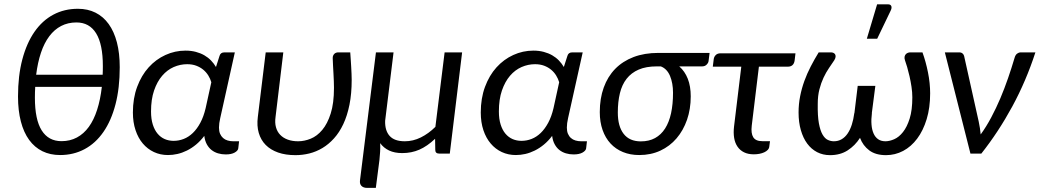

<svg xmlns="http://www.w3.org/2000/svg" viewBox="-20 -724 4900 905"><path d="M347.2 -682.6Q393.6 -682.6 430.2 -664.3Q466.8 -646 492.2 -610.8Q517.6 -575.7 531 -524.4Q544.4 -473.1 544.4 -407.2Q544.4 -309.1 524.4 -232.2Q504.4 -155.3 467.5 -102.1Q430.7 -48.8 378.7 -21Q326.7 6.8 263.2 6.8Q216.8 6.8 179.9 -11.2Q143.1 -29.3 117.4 -64.5Q91.8 -99.6 78.4 -151.1Q64.9 -202.6 64.9 -269Q64.9 -367.2 85.2 -443.8Q105.5 -520.5 142.3 -573.7Q179.2 -627 231.2 -654.8Q283.2 -682.6 347.2 -682.6ZM270 -58.6Q310.1 -58.6 342.5 -75.9Q375 -93.3 398.7 -126Q422.4 -158.7 437.7 -206.3Q453.1 -253.9 460 -314.5H146Q144.5 -289.6 144.5 -263.2Q144.5 -160.2 176.5 -109.4Q208.5 -58.6 270 -58.6ZM340.3 -618.2Q300.3 -618.2 268.3 -601.6Q236.3 -585 212.4 -553.2Q188.5 -521.5 173.1 -475.6Q157.7 -429.7 150.4 -371.6H463.9Q464.4 -381.3 464.6 -391.6Q464.8 -401.9 464.8 -412.6Q464.8 -515.6 433.1 -566.9Q401.4 -618.2 340.3 -618.2Z M1043.9 3.9Q1024.9 3.9 1007.8 -1.2Q990.7 -6.3 977.3 -16.8Q963.9 -27.3 954.8 -43.9Q945.8 -60.5 942.9 -83.5Q924.8 -59.6 904.1 -42.5Q883.3 -25.4 861.1 -14.4Q838.9 -3.4 816.4 1.7Q793.9 6.8 772 6.8Q735.8 6.8 705.6 -7.3Q675.3 -21.5 653.3 -47.4Q631.3 -73.2 618.9 -110.4Q606.4 -147.5 606.4 -193.8Q606.4 -260.7 626.5 -314.7Q646.5 -368.7 680.7 -406.5Q714.8 -444.3 759.8 -464.8Q804.7 -485.4 854.5 -485.4Q880.9 -485.4 903.1 -479.5Q925.3 -473.6 943.1 -463.4Q960.9 -453.1 974.6 -439Q988.3 -424.8 998 -408.2L1014.6 -460Q1019 -477.1 1037.6 -477.1H1086.9L1030.3 -222.2Q1023.9 -192.9 1018.1 -167.5Q1012.2 -142.1 1012.2 -122.6Q1012.2 -105.5 1017.3 -93.5Q1022.5 -81.5 1031.5 -73.5Q1040.5 -65.4 1053 -61.8Q1065.4 -58.1 1079.6 -58.1H1106.9L1103 -24.4Q1101.6 -13.7 1086.2 -4.9Q1070.8 3.9 1043.9 3.9ZM798.3 -60.1Q822.8 -60.1 845.9 -69.1Q869.1 -78.1 888.9 -97.2Q908.7 -116.2 924.3 -145.3Q939.9 -174.3 949.2 -213.9L976.1 -336.4Q971.2 -353 961.7 -368.4Q952.1 -383.8 938 -395.5Q923.8 -407.2 905 -414.3Q886.2 -421.4 862.3 -421.4Q829.6 -421.4 798.8 -408Q768.1 -394.5 744.4 -366.9Q720.7 -339.4 706.3 -297.6Q691.9 -255.9 691.9 -198.7Q691.9 -163.1 700.2 -137Q708.5 -110.8 722.9 -93.8Q737.3 -76.7 756.6 -68.4Q775.9 -60.1 798.3 -60.1Z M1315.4 -477.1 1278.8 -172.9Q1274.9 -145.5 1280.8 -124.3Q1286.6 -103 1300.8 -88.4Q1314.9 -73.7 1336.4 -65.9Q1357.9 -58.1 1385.3 -58.1Q1414.6 -58.1 1444.6 -70.3Q1474.6 -82.5 1499 -111.6Q1523.4 -140.6 1538.8 -189Q1554.2 -237.3 1554.2 -310.1Q1554.2 -324.2 1553.5 -341.8Q1552.7 -359.4 1551.8 -377.7Q1550.8 -396 1549.8 -414.3Q1548.8 -432.6 1548.3 -448.7Q1547.9 -456.5 1550.3 -461.9Q1552.7 -467.3 1556.4 -470.7Q1560.1 -474.1 1564.7 -475.6Q1569.3 -477.1 1573.7 -477.1H1630.9Q1631.8 -462.4 1633.1 -445.1Q1634.3 -427.7 1635.3 -410.2Q1636.2 -392.6 1637 -376.2Q1637.7 -359.9 1637.7 -347.7Q1637.7 -282.2 1627.2 -230.2Q1616.7 -178.2 1598.1 -138.9Q1579.6 -99.6 1554.4 -71.8Q1529.3 -43.9 1500 -26.4Q1470.7 -8.8 1438.2 -0.7Q1405.8 7.3 1373 7.3Q1326.2 7.3 1290.8 -5.1Q1255.4 -17.6 1232.4 -40.8Q1209.5 -64 1199.7 -97.4Q1189.9 -130.9 1195.3 -172.9L1232.4 -477.1Z M1835 -477.1 1795.4 -154.8Q1793.9 -108.9 1816.4 -83.5Q1838.9 -58.1 1888.2 -58.1Q1927.2 -58.1 1963.6 -76.2Q2000 -94.2 2032.2 -126L2075.7 -477.1H2158.2L2100.1 0H2050.8Q2031.7 0 2031.7 -17.1L2030.8 -69.8Q1993.7 -34.7 1956.8 -18.6Q1919.9 -2.4 1876 -2.4Q1839.8 -2.4 1814 -14.6Q1788.1 -26.9 1772 -49.3Q1772.9 -29.3 1771.7 -8.5Q1770.5 12.2 1768.6 29.3L1751.5 161.6H1710.4Q1692.9 161.6 1683.8 152.3Q1674.8 143.1 1676.8 126.5L1752 -477.1Z M2683.6 3.9Q2664.6 3.9 2647.5 -1.2Q2630.4 -6.3 2616.9 -16.8Q2603.5 -27.3 2594.5 -43.9Q2585.4 -60.5 2582.5 -83.5Q2564.5 -59.6 2543.7 -42.5Q2522.9 -25.4 2500.7 -14.4Q2478.5 -3.4 2456.1 1.7Q2433.6 6.8 2411.6 6.8Q2375.5 6.8 2345.2 -7.3Q2314.9 -21.5 2293 -47.4Q2271 -73.2 2258.5 -110.4Q2246.1 -147.5 2246.1 -193.8Q2246.1 -260.7 2266.1 -314.7Q2286.1 -368.7 2320.3 -406.5Q2354.5 -444.3 2399.4 -464.8Q2444.3 -485.4 2494.1 -485.4Q2520.5 -485.4 2542.7 -479.5Q2564.9 -473.6 2582.8 -463.4Q2600.6 -453.1 2614.3 -439Q2627.9 -424.8 2637.7 -408.2L2654.3 -460Q2658.7 -477.1 2677.2 -477.1H2726.6L2669.9 -222.2Q2663.6 -192.9 2657.7 -167.5Q2651.9 -142.1 2651.9 -122.6Q2651.9 -105.5 2657 -93.5Q2662.1 -81.5 2671.1 -73.5Q2680.2 -65.4 2692.6 -61.8Q2705.1 -58.1 2719.2 -58.1H2746.6L2742.7 -24.4Q2741.2 -13.7 2725.8 -4.9Q2710.4 3.9 2683.6 3.9ZM2438 -60.1Q2462.4 -60.1 2485.6 -69.1Q2508.8 -78.1 2528.6 -97.2Q2548.3 -116.2 2564 -145.3Q2579.6 -174.3 2588.9 -213.9L2615.7 -336.4Q2610.8 -353 2601.3 -368.4Q2591.8 -383.8 2577.6 -395.5Q2563.5 -407.2 2544.7 -414.3Q2525.9 -421.4 2502 -421.4Q2469.2 -421.4 2438.5 -408Q2407.7 -394.5 2384 -366.9Q2360.4 -339.4 2345.9 -297.6Q2331.5 -255.9 2331.5 -198.7Q2331.5 -163.1 2339.8 -137Q2348.1 -110.8 2362.5 -93.8Q2377 -76.7 2396.2 -68.4Q2415.5 -60.1 2438 -60.1Z M3181.6 -411.1Q3208 -388.2 3221.9 -352.8Q3235.8 -317.4 3235.8 -270Q3235.8 -210 3218.3 -159.4Q3200.7 -108.9 3168.9 -71.8Q3137.2 -34.7 3092.5 -13.9Q3047.9 6.8 2993.2 6.8Q2950.7 6.8 2916.3 -7.3Q2881.8 -21.5 2857.7 -47.6Q2833.5 -73.7 2820.3 -111.3Q2807.1 -148.9 2807.1 -195.8Q2807.1 -259.8 2825.7 -311.3Q2844.2 -362.8 2879.6 -399.2Q2915 -435.5 2966.3 -455.1Q3017.6 -474.6 3083 -474.6H3324.7L3319.8 -436Q3318.8 -427.7 3310.8 -419.4Q3302.7 -411.1 3289.6 -411.1ZM3152.3 -286.6Q3152.3 -332 3138.2 -366Q3124 -399.9 3094.7 -411.1H3075.7Q3025.4 -411.1 2990.5 -396Q2955.6 -380.9 2933.6 -352.8Q2911.6 -324.7 2901.9 -284.4Q2892.1 -244.1 2892.1 -193.8Q2892.1 -128.4 2919.7 -93Q2947.3 -57.6 3000.5 -57.6Q3039.1 -57.6 3067.6 -73.2Q3096.2 -88.9 3115 -118.4Q3133.8 -147.9 3143.1 -190.4Q3152.3 -232.9 3152.3 -286.6Z M3344.2 -445.3Q3345.7 -456.5 3353.8 -464.6Q3361.8 -472.7 3376 -472.7H3729.5L3725.6 -439.5Q3721.7 -409.7 3692.9 -409.7H3557.1L3523.4 -131.8Q3519 -95.7 3530.5 -77.1Q3542 -58.6 3572.8 -58.6H3609.4L3606 -32.7Q3605 -23.9 3598.6 -17.3Q3592.3 -10.7 3582.3 -6.1Q3572.3 -1.5 3559.6 1Q3546.9 3.4 3533.2 3.4Q3506.3 3.4 3487.1 -6.1Q3467.8 -15.6 3456.1 -33Q3444.3 -50.3 3440.4 -74.2Q3436.5 -98.1 3439.9 -127.4L3474.1 -409.7H3339.8Z M3744.1 0ZM3910.2 -58.1Q3930.7 -58.1 3947 -67.6Q3963.4 -77.1 3975.3 -94.7Q3987.3 -112.3 3995.1 -136.7Q4002.9 -161.1 4006.8 -190.9H4007.3L4022.9 -319.3H4106L4089.4 -190.9H4089.8Q4085.9 -161.1 4087.9 -136.7Q4089.8 -112.3 4097.7 -94.7Q4105.5 -77.1 4119.4 -67.6Q4133.3 -58.1 4153.8 -58.1Q4172.9 -58.1 4195.1 -67.9Q4217.3 -77.6 4236.3 -101.6Q4255.4 -125.5 4267.8 -165.3Q4280.3 -205.1 4280.3 -265.1Q4280.3 -289.1 4276.4 -314.9Q4272.5 -340.8 4267.1 -364.5Q4261.7 -388.2 4255.9 -408Q4250 -427.7 4245.6 -439.9Q4242.2 -450.2 4243.9 -457.3Q4245.6 -464.4 4249.8 -468.8Q4253.9 -473.1 4259.5 -475.1Q4265.1 -477.1 4269.5 -477.1H4328.1Q4343.8 -434.1 4354 -383.1Q4364.3 -332 4364.3 -283.7Q4364.3 -216.3 4347.9 -162.4Q4331.5 -108.4 4303.2 -70.6Q4274.9 -32.7 4237.1 -12.7Q4199.2 7.3 4156.2 7.3Q4107.4 7.3 4077.4 -15.1Q4047.4 -37.6 4033.7 -74.2Q4010.3 -37.6 3975.3 -15.1Q3940.4 7.3 3892.6 7.3Q3858.9 7.3 3831.5 -6.8Q3804.2 -21 3784.9 -47.1Q3765.6 -73.2 3754.9 -110.4Q3744.1 -147.5 3744.1 -193.4Q3744.1 -233.4 3751.5 -270.5Q3758.8 -307.6 3771.5 -342.5Q3784.2 -377.4 3801.5 -410.9Q3818.8 -444.3 3838.9 -477.1H3897.9Q3902.3 -477.1 3907.5 -475.1Q3912.6 -473.1 3915.8 -468.8Q3918.9 -464.4 3918.7 -457.3Q3918.5 -450.2 3912.6 -440.4Q3900.9 -422.9 3887.2 -402.8Q3873.5 -382.8 3861.8 -357.9Q3850.1 -333 3842.3 -302.7Q3834.5 -272.5 3834.5 -234.4Q3833.5 -177.7 3839.8 -143.1Q3846.2 -108.4 3857.2 -89.6Q3868.2 -70.8 3882.1 -64.5Q3896 -58.1 3910.2 -58.1ZM4065.9 -541.5 4114.3 -703.6H4165.5Q4177.7 -703.6 4181.2 -695.3Q4184.6 -687 4178.2 -673.8L4114.7 -541.5Z M4860.4 -477.1Q4816.9 -342.8 4751.5 -222.2Q4686 -101.6 4605.5 0H4554.2L4433.6 -477.1H4501.5Q4511.2 -477.1 4517.1 -471.9Q4522.9 -466.8 4524.4 -460L4593.3 -150.4Q4596.7 -134.8 4598.9 -119.9Q4601.1 -105 4602.5 -90.3Q4629.4 -127.4 4652.3 -170.7Q4675.3 -213.9 4695.1 -260.5Q4714.8 -307.1 4731.4 -355.2Q4748 -403.3 4762.2 -451.2Q4766.1 -465.3 4774.2 -471.2Q4782.2 -477.1 4791 -477.1Z"/></svg>

Font: Carlito
Style: Italic
Weight: 400
Italic angle: -7°
Designer: Lukasz Dziedzic
Foundry: tyPoland Lukasz Dziedzic
Version: Version 1.104